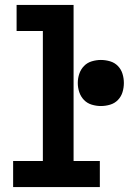

<svg xmlns="http://www.w3.org/2000/svg" viewBox="-20 -755 540 775"><path d="M33 0V-105H153V-630H47V-735H277V-105H383V0ZM387 -327Q369 -327 350.5 -332.5Q332 -338 319 -351.5Q306 -365 300 -383Q294 -401 294 -420Q294 -439 300 -457Q306 -475 319 -488.5Q332 -502 350.5 -507.5Q369 -513 387 -513Q406 -513 424.5 -507.5Q443 -502 456 -488.5Q469 -475 474.5 -457Q480 -439 480 -420Q480 -401 474.5 -383Q469 -365 456 -351.5Q443 -338 424.5 -332.5Q406 -327 387 -327Z"/></svg>

Font: Iosevka Curly Extrabold
Style: Regular
Weight: 800
Monospace: yes
Designer: Belleve Invis
Foundry: Belleve Invis
Version: Version 22.1.2; ttfautohint (v1.8.4)